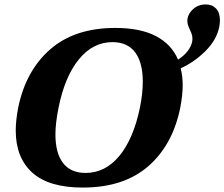

<svg xmlns="http://www.w3.org/2000/svg" viewBox="-20 -836 1012 866"><path d="M972 -745Q972 -732 969 -715Q957 -656 907 -606Q857 -556 795 -528Q804 -492 804 -452Q804 -407 793 -350Q759 -182 648.5 -86Q538 10 353 10Q200 10 125.5 -57.5Q51 -125 51 -247Q51 -293 62 -350Q96 -517 206.5 -613.5Q317 -710 500 -710Q613 -710 683.5 -673Q754 -636 783 -567Q837 -602 847 -649Q848 -653 848 -661Q848 -675 843 -687Q838 -699 837 -701Q825 -725 825 -741Q825 -770 849 -793Q873 -816 908 -816Q937 -816 954.5 -797.5Q972 -779 972 -745ZM624 -468Q624 -554 589.5 -600Q555 -646 487 -646Q399 -646 335.5 -568Q272 -490 244 -350Q230 -280 230 -230Q230 -145 264.5 -100.5Q299 -56 366 -56Q455 -56 518.5 -133Q582 -210 611 -350Q624 -414 624 -468Z"/></svg>

Font: Taviraj
Style: Bold Italic
Weight: 700
Italic angle: -12°
Designer: Katatrad Team
Foundry: CadsonDemak
Version: Version 1.001